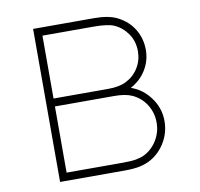

<svg xmlns="http://www.w3.org/2000/svg" viewBox="-78 -778 896 860"><g transform="rotate(-10 370.0 -348.0)"><path d="M608 -516Q608 -467 582.5 -425.5Q557 -384 512 -360Q565 -342 600 -294Q635 -246 635 -188Q635 -136 609 -92Q583 -48 540 -24Q518 -12 491 -6Q464 0 419 0H127V-696H405Q471 -696 510 -676Q557 -652 582.5 -610Q608 -568 608 -516ZM572 -516Q572 -562 548 -596.5Q524 -631 487 -647Q459 -659 393 -659H163V-373H411Q463 -373 494 -389Q530 -407 551 -441Q572 -475 572 -516ZM599 -187Q599 -232 576 -268.5Q553 -305 514 -323Q484 -337 433 -337H163V-36H420Q458 -36 480 -40Q502 -44 518 -52Q555 -71 577 -107.5Q599 -144 599 -187Z"/></g></svg>

Font: M Major Mono Display
Style: Regular
Weight: 400
Designer: Emre Parlak
Foundry: Emre Parlak
Version: Version 2.000; ttfautohint (v1.8) -l 8 -r 50 -G 200 -x 14 -D